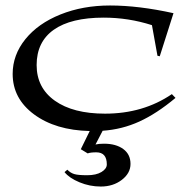

<svg xmlns="http://www.w3.org/2000/svg" viewBox="-20 -455 692 696"><path d="M616.2 -100.1Q547.9 -43 485.1 -14.4Q422.4 14.2 352.1 19L326.2 68.8Q337.9 65.9 356.9 65.9Q400.4 65.9 426.8 85.2Q453.1 104.5 453.1 139.2Q453.1 172.9 421.6 197Q390.1 221.2 345.2 221.2Q305.2 221.2 268.1 205.8Q231 190.4 213.9 168.9L224.1 160.2Q235.4 171.9 249.3 176Q263.2 180.2 295.9 180.2Q328.6 180.2 347.9 168.5Q367.2 156.7 367.2 141.1Q367.2 97.2 329.1 97.2Q307.6 97.2 297.9 101.1L272.9 85.9L305.2 20Q181.2 17.1 103.5 -40.3Q25.9 -97.7 25.9 -187Q25.9 -255.9 72 -313Q118.2 -370.1 199.2 -402.6Q280.3 -435.1 378.9 -435.1Q482.4 -435.1 608.9 -407.2L559.1 -251L550.8 -252.9L530.8 -363.8Q445.8 -391.1 356 -391.1Q237.3 -391.1 175 -347.2Q112.8 -303.2 112.8 -219.2Q112.8 -136.7 179 -89.8Q245.1 -43 360.8 -43Q499 -43 603 -113.8Z"/></svg>

Font: Halibut Exp
Style: Regular
Weight: 400
Width: 7
Designer: Matteo Maggi
Foundry: Collletttivo
Version: Version 3.080 | FøM Fix